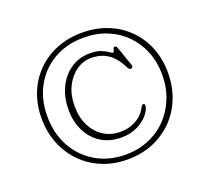

<svg xmlns="http://www.w3.org/2000/svg" viewBox="-129 -902 1202 1100"><g transform="rotate(-20 472.0 -352.0)"><path d="M471.5 34.5Q387.5 34.5 317 5.2Q246.5 -24 195 -76.8Q143.5 -129.5 115.2 -200.5Q87 -271.5 87 -355Q87 -438.5 115.2 -508.5Q143.5 -578.5 195 -630Q246.5 -681.5 317 -709.8Q387.5 -738 471.5 -738Q556 -738 626.5 -710Q697 -682 748.8 -630.5Q800.5 -579 829 -509Q857.5 -439 857.5 -355Q857.5 -270.5 829.2 -199.5Q801 -128.5 749.2 -76Q697.5 -23.5 627 5.5Q556.5 34.5 471.5 34.5ZM471.5 4.5Q548 4.5 612.2 -22.5Q676.5 -49.5 723.5 -98.2Q770.5 -147 796.5 -212.8Q822.5 -278.5 822.5 -355.5Q822.5 -432 796.5 -496.5Q770.5 -561 723.5 -608.5Q676.5 -656 612.2 -682Q548 -708 471.5 -708Q368 -708 289.2 -662.8Q210.5 -617.5 166.2 -538Q122 -458.5 122 -355.5Q122 -251.5 166.2 -170.2Q210.5 -89 289.5 -42.2Q368.5 4.5 471.5 4.5ZM671.5 -222.5Q671.5 -200.5 648 -170.5Q624.5 -140.5 581.5 -118.2Q538.5 -96 480 -96Q408.5 -96 356.5 -129.5Q304.5 -163 276.8 -220Q249 -277 249 -347.5Q249 -424 277.8 -483.5Q306.5 -543 357.5 -577.2Q408.5 -611.5 474 -611.5Q514.5 -611.5 540.8 -601Q567 -590.5 581.5 -579.8Q596 -569 601 -569Q605.5 -569 607.2 -576.5Q609 -584 612 -591.2Q615 -598.5 622.5 -598.5Q631 -598.5 635 -587L676.5 -467Q679 -459.5 675.8 -453.5Q672.5 -447.5 666 -447.5Q654.5 -447.5 648 -462Q616 -527 573 -555.5Q530 -584 470.5 -584Q422.5 -584 381 -555Q339.5 -526 314.2 -475Q289 -424 289 -357.5Q289 -287.5 315 -236Q341 -184.5 385.5 -156.5Q430 -128.5 485 -128.5Q527 -128.5 558.2 -141Q589.5 -153.5 610 -171.5Q629.5 -189 637.8 -202.8Q646 -216.5 650.5 -224.8Q655 -233 662.5 -233Q671.5 -233 671.5 -222.5Z"/></g></svg>

Font: Fraunces 9pt S100 Thin
Style: Regular
Weight: 100
Version: Version 1.000; ttfautohint (v1.8.3)